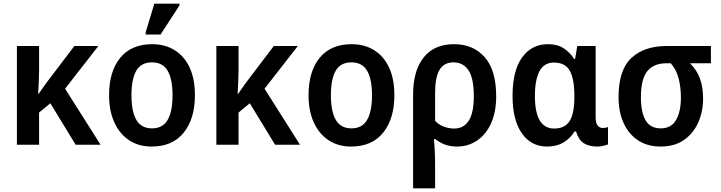

<svg xmlns="http://www.w3.org/2000/svg" viewBox="-20 -796 3964 1056"><path d="M521 -543 338 -308 533 0H396L257 -228L195 -177V0H73V-543H195V-405Q194 -371 193 -339Q192 -307 190 -280H193Q205 -298 217 -315Q229 -332 241 -348L389 -543Z M1052 -272Q1052 -143 990.5 -66.5Q929 10 814 10Q743 10 690.5 -24.5Q638 -59 609 -122.5Q580 -186 580 -272Q580 -404 641.5 -478.5Q703 -553 817 -553Q887 -553 940 -520.5Q993 -488 1022.5 -425.5Q1052 -363 1052 -272ZM703 -272Q703 -183 730 -136.5Q757 -90 816 -90Q875 -90 902 -136.5Q929 -183 929 -272Q929 -361 902 -407Q875 -453 816 -453Q756 -453 729.5 -407Q703 -361 703 -272ZM781 -606V-618L829 -776H967V-766L863 -606Z M1618 -543 1435 -308 1630 0H1493L1354 -228L1292 -177V0H1170V-543H1292V-405Q1291 -371 1290 -339Q1289 -307 1287 -280H1290Q1302 -298 1314 -315Q1326 -332 1338 -348L1486 -543Z M2149 -272Q2149 -143 2087.5 -66.5Q2026 10 1911 10Q1840 10 1787.5 -24.5Q1735 -59 1706 -122.5Q1677 -186 1677 -272Q1677 -404 1738.5 -478.5Q1800 -553 1914 -553Q1984 -553 2037 -520.5Q2090 -488 2119.5 -425.5Q2149 -363 2149 -272ZM1800 -272Q1800 -183 1827 -136.5Q1854 -90 1913 -90Q1972 -90 1999 -136.5Q2026 -183 2026 -272Q2026 -361 1999 -407Q1972 -453 1913 -453Q1853 -453 1826.5 -407Q1800 -361 1800 -272Z M2252 240V-275Q2252 -407 2310 -480Q2368 -553 2477 -553Q2583 -553 2646 -481.5Q2709 -410 2709 -266Q2709 -180 2681 -118Q2653 -56 2604 -23Q2555 10 2493 10Q2456 10 2427 -1Q2398 -12 2374 -31H2367Q2369 -4 2371 32Q2373 68 2373 101V240ZM2478 -89Q2530 -89 2558 -132Q2586 -175 2586 -266Q2586 -365 2557 -409Q2528 -453 2474 -453Q2422 -453 2397.5 -412Q2373 -371 2373 -285V-131Q2393 -110 2421 -99.5Q2449 -89 2478 -89Z M2989 10Q2901 10 2850 -63Q2799 -136 2799 -269Q2799 -407 2851.5 -480Q2904 -553 2994 -553Q3046 -553 3080 -530.5Q3114 -508 3138 -472H3143L3155 -543H3256V-152Q3256 -119 3267 -105.5Q3278 -92 3295 -92Q3303 -92 3311 -93.5Q3319 -95 3324 -97V-2Q3317 2 3298.5 6Q3280 10 3265 10Q3219 10 3190.5 -8.5Q3162 -27 3148 -73H3140Q3118 -36 3080 -13Q3042 10 2989 10ZM3028 -89Q3087 -89 3113 -130.5Q3139 -172 3139 -261V-270Q3139 -361 3114 -406.5Q3089 -452 3026 -452Q2973 -452 2947.5 -405Q2922 -358 2922 -268Q2922 -89 3028 -89Z M3613 10Q3541 10 3489.5 -24Q3438 -58 3410 -119Q3382 -180 3382 -262Q3382 -411 3452.5 -477Q3523 -543 3647 -543H3890V-448H3775Q3813 -411 3830 -363Q3847 -315 3847 -253Q3847 -184 3821 -124Q3795 -64 3743 -27Q3691 10 3613 10ZM3614 -90Q3672 -90 3698.5 -136.5Q3725 -183 3725 -259Q3725 -317 3712 -366Q3699 -415 3669 -448H3645Q3576 -448 3540.5 -405Q3505 -362 3505 -260Q3505 -180 3530.5 -135Q3556 -90 3614 -90Z"/></svg>

Font: Noto Sans SemiCondensed SemiBold
Style: Regular
Weight: 600
Width: 4
Designer: Monotype Design Team
Foundry: Monotype Imaging Inc.
Version: Version 2.013; ttfautohint (v1.8.4.7-5d5b)